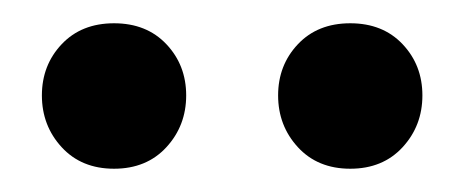

<svg xmlns="http://www.w3.org/2000/svg" viewBox="-20 -746 400 165"><path d="M16 -664Q16 -690 33 -708Q50 -726 78 -726Q106 -726 123 -708Q140 -690 140 -664Q140 -638 123 -619.5Q106 -601 78 -601Q50 -601 33 -619.5Q16 -638 16 -664ZM219 -664Q219 -690 236 -708Q253 -726 281 -726Q309 -726 326 -708Q343 -690 343 -664Q343 -638 326 -619.5Q309 -601 281 -601Q253 -601 236 -619.5Q219 -638 219 -664Z"/></svg>

Font: Tiro Devanagari Sanskrit
Style: Regular
Weight: 400
Designer: Devanagari: John Hudson & Fiona Ross. Latin: John Hudson.
Foundry: Tiro Typeworks Ltd.
Version: Version 1.52